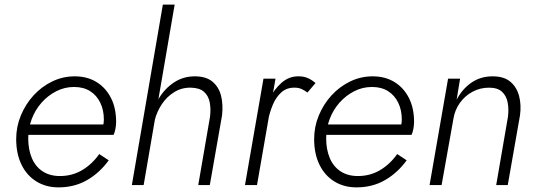

<svg xmlns="http://www.w3.org/2000/svg" viewBox="-20 -800 2319 830"><path d="M233 10Q302 10 356.5 -21.5Q411 -53 450 -107L409 -134Q378 -90 335 -64.5Q292 -39 239 -39Q195 -39 164 -59.5Q133 -80 117.5 -117Q102 -154 102 -202Q102 -245 117 -285Q132 -325 159.5 -356Q187 -387 223 -405.5Q259 -424 300 -424Q341 -424 369.5 -406Q398 -388 413.5 -356Q429 -324 429 -283Q429 -268 425 -254.5Q421 -241 416 -231L438 -262H85V-217H471Q476 -227 479 -243Q482 -259 482 -273Q482 -333 459.5 -377Q437 -421 397 -445.5Q357 -470 303 -470Q251 -470 205 -447.5Q159 -425 124.5 -387Q90 -349 70 -300.5Q50 -252 50 -199Q50 -135 73 -88Q96 -41 137.5 -15.5Q179 10 233 10Z M735 -780H684L550 0H601ZM888 -296 837 0H887L940 -302Q945 -349 935.5 -386.5Q926 -424 898.5 -447Q871 -470 822 -470Q772 -470 732 -443.5Q692 -417 666.5 -374Q641 -331 631 -281H649Q658 -317 679.5 -349.5Q701 -382 733.5 -402Q766 -422 806 -421Q843 -420 862 -403Q881 -386 886.5 -358Q892 -330 888 -296Z M1171 -460H1119L1039 0H1091ZM1309 -400 1344 -441Q1328 -455 1310.5 -462.5Q1293 -470 1272 -470Q1230 -471 1197.5 -442.5Q1165 -414 1144 -371Q1123 -328 1115 -281H1139Q1146 -315 1159.5 -347.5Q1173 -380 1196.5 -401Q1220 -422 1255 -421Q1271 -421 1284 -415Q1297 -409 1309 -400Z M1521 10Q1590 10 1644.5 -21.5Q1699 -53 1738 -107L1697 -134Q1666 -90 1623 -64.5Q1580 -39 1527 -39Q1483 -39 1452 -59.5Q1421 -80 1405.5 -117Q1390 -154 1390 -202Q1390 -245 1405 -285Q1420 -325 1447.5 -356Q1475 -387 1511 -405.5Q1547 -424 1588 -424Q1629 -424 1657.5 -406Q1686 -388 1701.5 -356Q1717 -324 1717 -283Q1717 -268 1713 -254.5Q1709 -241 1704 -231L1726 -262H1373V-217H1759Q1764 -227 1767 -243Q1770 -259 1770 -273Q1770 -333 1747.5 -377Q1725 -421 1685 -445.5Q1645 -470 1591 -470Q1539 -470 1493 -447.5Q1447 -425 1412.5 -387Q1378 -349 1358 -300.5Q1338 -252 1338 -199Q1338 -135 1361 -88Q1384 -41 1425.5 -15.5Q1467 10 1521 10Z M2176 -296 2125 0H2175L2228 -302Q2234 -347 2224 -385Q2214 -423 2186.5 -446.5Q2159 -470 2110 -470Q2057 -470 2017.5 -442.5Q1978 -415 1954 -369L1969 -460H1917L1837 0H1889L1940 -286Q1946 -324 1967.5 -354.5Q1989 -385 2022 -403Q2055 -421 2094 -421Q2131 -421 2150 -403.5Q2169 -386 2174.5 -357.5Q2180 -329 2176 -296Z"/></svg>

Font: Jost Light
Style: Italic
Weight: 300
Italic angle: -5°
Version: Version 3.710